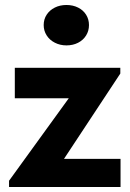

<svg xmlns="http://www.w3.org/2000/svg" viewBox="-20 -746 519 766"><path d="M16.1 -24.9 254.4 -354H39.1V-475.6H460V-452.6L235.4 -112.3H460.9V0H16.1ZM245.1 -564.9Q219.7 -564.9 198.7 -575.7Q177.7 -586.4 166 -605Q154.3 -623.5 154.3 -646Q154.3 -669.4 166.3 -687.5Q178.2 -705.6 198.7 -715.8Q219.2 -726.1 245.1 -726.1Q271 -726.1 291.5 -715.8Q312 -705.6 323.5 -687.3Q335 -668.9 335 -646Q335 -623 323.5 -604.5Q312 -585.9 291.5 -575.4Q271 -564.9 245.1 -564.9Z"/></svg>

Font: DavidDev Light
Style: Regular
Weight: 300
Designer: David.dev
Foundry: David.dev
Version: Version 1.001;FEAKit 1.0